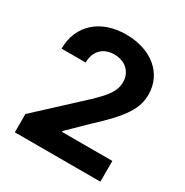

<svg xmlns="http://www.w3.org/2000/svg" viewBox="-169 -872 969 1008"><g transform="rotate(30 315.0 -368.5)"><path d="M58.9 0H577.4V-125.7H272V-130.7L378.2 -234.7C527.7 -371.1 567.8 -439.3 567.8 -522C567.8 -648.1 464.8 -737.2 308.9 -737.2C156.2 -737.2 51.5 -646 51.8 -503.2H197.8C197.4 -572.8 241.5 -615.4 307.9 -615.4C371.8 -615.4 419.4 -575.6 419.4 -511.7C419.4 -453.8 383.9 -414.1 317.8 -350.5L58.9 -110.8Z"/></g></svg>

Font: Margiela Sans
Style: Bold
Weight: 700
Designer: Stefan Endress, Andreas Faust
Version: Version 1.100;FEAKit 1.0